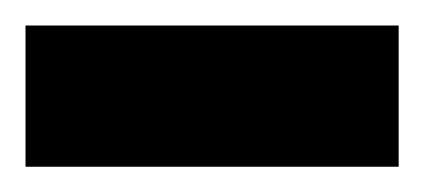

<svg xmlns="http://www.w3.org/2000/svg" viewBox="-30 -132 335 152"><path d="M-9.8 -111.8H285.6V0H-9.8Z"/></svg>

Font: Vazirmatn RD FD Medium
Style: Regular
Weight: 500
Designer: Saber Rastikerdar
Foundry: Saber Rastikerdar
Version: Version 33.003